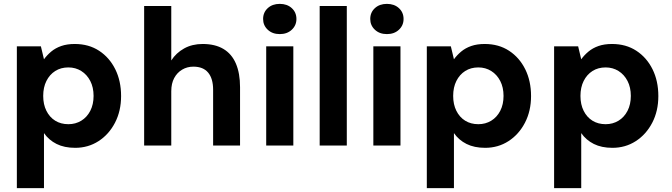

<svg xmlns="http://www.w3.org/2000/svg" viewBox="-20 -751 3470 991"><path d="M67 220V-512H191L207 -445Q222 -466 244 -484.5Q266 -503 296 -513.5Q326 -524 366 -524Q438 -524 491.5 -489Q545 -454 575 -393.5Q605 -333 605 -255Q605 -178 573.5 -117.5Q542 -57 488.5 -22.5Q435 12 368 12Q312 12 272 -8Q232 -28 207 -64V220ZM333 -110Q370 -110 399.5 -128Q429 -146 446 -179Q463 -212 463 -256Q463 -300 446 -333Q429 -366 399.5 -384.5Q370 -403 333 -403Q294 -403 265 -384.5Q236 -366 219.5 -333Q203 -300 203 -256Q203 -212 219.5 -179Q236 -146 265 -128Q294 -110 333 -110Z M724 0V-720H864V-439Q889 -478 930.5 -501Q972 -524 1026 -524Q1090 -524 1133 -498.5Q1176 -473 1197.5 -423Q1219 -373 1219 -301V0H1080V-288Q1080 -345 1054.5 -376Q1029 -407 978 -407Q946 -407 920 -391.5Q894 -376 879 -348Q864 -320 864 -280V0Z M1354 0V-512H1494V0ZM1424 -575Q1386 -575 1362 -597.5Q1338 -620 1338 -653Q1338 -687 1362 -709Q1386 -731 1424 -731Q1462 -731 1486 -709Q1510 -687 1510 -653Q1510 -620 1486 -597.5Q1462 -575 1424 -575Z M1630 0V-720H1770V0Z M1907 0V-512H2047V0ZM1977 -575Q1939 -575 1915 -597.5Q1891 -620 1891 -653Q1891 -687 1915 -709Q1939 -731 1977 -731Q2015 -731 2039 -709Q2063 -687 2063 -653Q2063 -620 2039 -597.5Q2015 -575 1977 -575Z M2183 220V-512H2307L2323 -445Q2338 -466 2360 -484.5Q2382 -503 2412 -513.5Q2442 -524 2482 -524Q2554 -524 2607.5 -489Q2661 -454 2691 -393.5Q2721 -333 2721 -255Q2721 -178 2689.5 -117.5Q2658 -57 2604.5 -22.5Q2551 12 2484 12Q2428 12 2388 -8Q2348 -28 2323 -64V220ZM2449 -110Q2486 -110 2515.5 -128Q2545 -146 2562 -179Q2579 -212 2579 -256Q2579 -300 2562 -333Q2545 -366 2515.5 -384.5Q2486 -403 2449 -403Q2410 -403 2381 -384.5Q2352 -366 2335.5 -333Q2319 -300 2319 -256Q2319 -212 2335.5 -179Q2352 -146 2381 -128Q2410 -110 2449 -110Z M2840 220V-512H2964L2980 -445Q2995 -466 3017 -484.5Q3039 -503 3069 -513.5Q3099 -524 3139 -524Q3211 -524 3264.5 -489Q3318 -454 3348 -393.5Q3378 -333 3378 -255Q3378 -178 3346.5 -117.5Q3315 -57 3261.5 -22.5Q3208 12 3141 12Q3085 12 3045 -8Q3005 -28 2980 -64V220ZM3106 -110Q3143 -110 3172.5 -128Q3202 -146 3219 -179Q3236 -212 3236 -256Q3236 -300 3219 -333Q3202 -366 3172.5 -384.5Q3143 -403 3106 -403Q3067 -403 3038 -384.5Q3009 -366 2992.5 -333Q2976 -300 2976 -256Q2976 -212 2992.5 -179Q3009 -146 3038 -128Q3067 -110 3106 -110Z"/></svg>

Font: DM Sans 12pt ExtraBold
Style: Regular
Weight: 800
Version: Version 4.004;gftools[0.9.30]